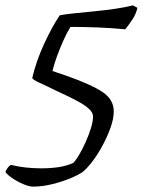

<svg xmlns="http://www.w3.org/2000/svg" viewBox="-69 -589 531 714"><path d="M53 105Q39 105 17 95.5Q-5 86 -24 73Q-43 60 -49 50Q-40 31 -29 24Q-1 31 28 34Q57 37 85 37Q119 37 149 32.5Q179 28 203 17Q212 9 224.5 -12Q237 -33 249 -59.5Q261 -86 269 -112Q277 -138 277 -156Q277 -170 262.5 -183.5Q248 -197 225.5 -209.5Q203 -222 178.5 -233.5Q154 -245 135 -254Q105 -269 78.5 -281Q52 -293 51 -299Q65 -360 94 -423.5Q123 -487 153 -532Q172 -536 207 -539.5Q242 -543 282.5 -547Q323 -551 360.5 -556.5Q398 -562 425 -569L442 -560Q437 -537 423 -516Q409 -495 397 -480Q347 -485 293.5 -487Q240 -489 193 -489Q180 -468 167 -439Q154 -410 143 -380Q132 -350 126 -325L176 -308Q270 -275 312 -247Q354 -219 354 -175Q354 -148 342.5 -115.5Q331 -83 313.5 -50Q296 -17 276 9.5Q256 36 239 50Q222 62 191.5 74.5Q161 87 124.5 96Q88 105 53 105Z"/></svg>

Font: Texturina 72pt 72pt Light
Style: Italic
Weight: 300
Italic angle: -11°
Designer: Guillermo Torres Carreño
Foundry: Omnibus-Type
Version: Version 1.002; ttfautohint (v1.8.3)